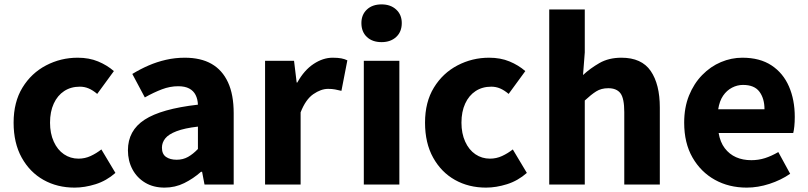

<svg xmlns="http://www.w3.org/2000/svg" viewBox="-20 -841 3684 875"><path d="M320 14Q241 14 178.5 -21Q116 -56 79 -122.5Q42 -189 42 -282Q42 -376 82.5 -442Q123 -508 190 -543Q257 -578 334 -578Q386 -578 427 -561Q468 -544 499 -517L423 -413Q403 -430 384 -438Q365 -446 344 -446Q303 -446 272.5 -426Q242 -406 225 -369Q208 -332 208 -282Q208 -233 225 -195.5Q242 -158 271.5 -138Q301 -118 338 -118Q367 -118 393 -130Q419 -142 442 -160L506 -53Q465 -17 415.5 -1.5Q366 14 320 14Z M730 14Q679 14 641.5 -8.5Q604 -31 583.5 -69.5Q563 -108 563 -156Q563 -246 639 -295.5Q715 -345 882 -364Q881 -389 871.5 -408Q862 -427 842.5 -437.5Q823 -448 792 -448Q755 -448 718 -434Q681 -420 640 -397L583 -504Q619 -526 657 -542.5Q695 -559 736.5 -568.5Q778 -578 822 -578Q895 -578 944 -550Q993 -522 1019 -466Q1045 -410 1045 -325V0H912L901 -58H896Q861 -27 819.5 -6.5Q778 14 730 14ZM785 -113Q814 -113 837 -126Q860 -139 882 -162V-264Q821 -257 784.5 -243Q748 -229 733 -210Q718 -191 718 -168Q718 -139 736.5 -126Q755 -113 785 -113Z M1188 0V-564H1320L1332 -465H1335Q1366 -521 1409 -549.5Q1452 -578 1496 -578Q1520 -578 1535.5 -575Q1551 -572 1563 -566L1536 -427Q1520 -431 1506.5 -433.5Q1493 -436 1475 -436Q1443 -436 1408 -412Q1373 -388 1350 -329V0Z M1638 0V-564H1800V0ZM1719 -649Q1677 -649 1652 -672.5Q1627 -696 1627 -736Q1627 -774 1652 -797.5Q1677 -821 1719 -821Q1760 -821 1785.5 -797.5Q1811 -774 1811 -736Q1811 -696 1785.5 -672.5Q1760 -649 1719 -649Z M2195 14Q2116 14 2053.5 -21Q1991 -56 1954 -122.5Q1917 -189 1917 -282Q1917 -376 1957.5 -442Q1998 -508 2065 -543Q2132 -578 2209 -578Q2261 -578 2302 -561Q2343 -544 2374 -517L2298 -413Q2278 -430 2259 -438Q2240 -446 2219 -446Q2178 -446 2147.5 -426Q2117 -406 2100 -369Q2083 -332 2083 -282Q2083 -233 2100 -195.5Q2117 -158 2146.5 -138Q2176 -118 2213 -118Q2242 -118 2268 -130Q2294 -142 2317 -160L2381 -53Q2340 -17 2290.5 -1.5Q2241 14 2195 14Z M2483 0V-798H2645V-602L2637 -499Q2669 -529 2711.5 -553.5Q2754 -578 2812 -578Q2904 -578 2945.5 -517.5Q2987 -457 2987 -351V0H2825V-330Q2825 -393 2807.5 -416Q2790 -439 2752 -439Q2720 -439 2697 -424.5Q2674 -410 2645 -383V0Z M3383 14Q3302 14 3238 -21.5Q3174 -57 3136 -123Q3098 -189 3098 -282Q3098 -351 3120 -405.5Q3142 -460 3180 -499Q3218 -538 3265.5 -558Q3313 -578 3363 -578Q3443 -578 3496 -543Q3549 -508 3575.5 -447Q3602 -386 3602 -308Q3602 -285 3600 -265.5Q3598 -246 3595 -235H3255Q3262 -193 3283 -165.5Q3304 -138 3334.5 -124.5Q3365 -111 3404 -111Q3437 -111 3466.5 -120.5Q3496 -130 3527 -148L3581 -49Q3539 -20 3486.5 -3Q3434 14 3383 14ZM3253 -343H3464Q3464 -392 3441 -423Q3418 -454 3366 -454Q3340 -454 3316 -441.5Q3292 -429 3275.5 -405Q3259 -381 3253 -343Z"/></svg>

Font: Noto Sans JP Thin ExtraBold
Style: Regular
Weight: 800
Version: Version 2.004-H2;hotconv 1.0.118;makeotfexe 2.5.65603